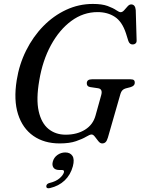

<svg xmlns="http://www.w3.org/2000/svg" viewBox="-20 -734 732 1000"><path d="M463.5 -713.5Q511.5 -713.5 540.5 -702.8Q569.5 -692 585 -681.2Q600.5 -670.5 608.5 -670.5Q617.5 -670.5 626.5 -680.5Q635.5 -690.5 644.5 -700.8Q653.5 -711 663 -711Q684.5 -711 687 -681.5L691.5 -526Q692.5 -514 686.8 -508.5Q681 -503 673 -502.5Q655.5 -501 648.5 -520.5L636 -560.5Q616 -621.5 578.2 -646.2Q540.5 -671 488 -671Q414 -671 351.5 -625Q289 -579 245.2 -498.5Q201.5 -418 184.5 -315Q167.5 -217.5 181.5 -155Q195.5 -92.5 232.5 -62.5Q269.5 -32.5 322 -32.5Q381 -32.5 422.8 -58.5Q464.5 -84.5 477.5 -132L507 -238Q516.5 -271 490 -274.5L449.5 -280.5Q432 -283.5 432 -300Q432 -321 458.5 -321H660Q673.5 -321 678 -316Q682.5 -311 682 -302Q681.5 -286.5 659.5 -280L634.5 -273.5Q614 -268 607.5 -245.5L542 -17.5Q537 -0.5 530 6.2Q523 13 512 13Q501.5 13 492.2 1.2Q483 -10.5 474.2 -22Q465.5 -33.5 457 -33.5Q448 -33.5 429 -22Q410 -10.5 376.2 1.2Q342.5 13 290.5 13Q210 13 153.8 -26.2Q97.5 -65.5 74 -139.2Q50.5 -213 67 -316Q80 -398.5 116 -470.8Q152 -543 205.2 -597.5Q258.5 -652 324.5 -682.8Q390.5 -713.5 463.5 -713.5ZM290 151.5Q267 151.5 258.5 139Q250 126.5 255 108Q260.5 86.5 279 73.2Q297.5 60 320 60Q345.5 60 357.2 77.8Q369 95.5 359.5 132Q347.5 176.5 316.8 205.8Q286 235 240.5 245.5Q221.5 250 221 236.5Q221.5 223 238 219Q271 211 289.8 195Q308.5 179 313 163.5Q315.5 151.5 303.5 151.5Z"/></svg>

Font: Fraunces 72pt Soft
Style: Italic
Weight: 400
Italic angle: -16°
Version: Version 1.000;[b76b70a41]